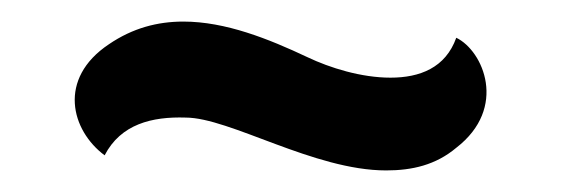

<svg xmlns="http://www.w3.org/2000/svg" viewBox="-20 -764 525 178"><path d="M77 -620C92 -649 121 -656 152 -655C193 -655 271 -606 338 -606C362 -606 384 -611 403 -627C451 -664 428 -717 403 -729C393 -701 369 -692 342 -692C315 -692 286 -701 265 -711C229 -728 189 -744 150 -744C126 -744 103 -738 81 -723C33 -691 46 -643 77 -620Z"/></svg>

Font: Mesarto
Style: Regular
Weight: 700
Designer: Mohamed Gaber
Foundry: Kief Type Foundry
Version: Version 2.020